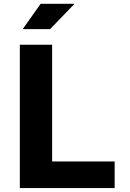

<svg xmlns="http://www.w3.org/2000/svg" viewBox="-20 -958 660 978"><path d="M81 0H564V-135.5H245.5V-730H81ZM95.5 -809.5 187 -938.5H359.5L235 -809.5Z"/></svg>

Font: Monaspace Neon ExtraBold
Style: Regular
Weight: 800
Designer: Riley Cran & the Lettermatic Team
Foundry: Lettermatic
Version: Version 1.200 (Monaspace Neon)